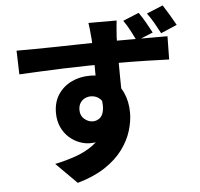

<svg xmlns="http://www.w3.org/2000/svg" viewBox="-61 -920 1123 1079"><g transform="rotate(-5 500.0 -381.0)"><path d="M631 -795Q630 -787 628 -767.5Q626 -748 625 -729.5Q624 -711 623 -702Q622 -683 622 -648.5Q622 -614 622 -572.5Q622 -531 622.5 -489Q623 -447 623.5 -410Q624 -373 624 -349L486 -393Q486 -413 486 -445.5Q486 -478 486 -515.5Q486 -553 485.5 -590Q485 -627 484 -656Q483 -685 482 -702Q479 -735 476.5 -760Q474 -785 472 -795ZM56 -675Q102 -675 159 -675.5Q216 -676 277.5 -677Q339 -678 398 -679.5Q457 -681 508 -681.5Q559 -682 594 -682Q630 -682 675 -682Q720 -682 765 -682Q810 -682 848 -682Q886 -682 908 -682L906 -551Q858 -553 779 -555Q700 -557 590 -557Q521 -557 451 -556Q381 -555 312.5 -552.5Q244 -550 180.5 -547Q117 -544 60 -541ZM603 -377Q603 -291 583 -234.5Q563 -178 522.5 -149.5Q482 -121 422 -121Q393 -121 362.5 -132.5Q332 -144 305.5 -167.5Q279 -191 262.5 -226.5Q246 -262 246 -308Q246 -367 274 -410Q302 -453 349.5 -476Q397 -499 453 -499Q521 -499 567.5 -468.5Q614 -438 637.5 -387Q661 -336 661 -272Q661 -224 644.5 -170Q628 -116 590 -65Q552 -14 489 27.5Q426 69 334 95L217 -22Q279 -35 334.5 -54.5Q390 -74 433 -105.5Q476 -137 500 -183Q524 -229 524 -296Q524 -340 502.5 -361.5Q481 -383 449 -383Q432 -383 416 -375.5Q400 -368 389.5 -352Q379 -336 379 -311Q379 -280 401 -261Q423 -242 449 -242Q471 -242 489 -256.5Q507 -271 511.5 -306.5Q516 -342 499 -402ZM758 -827Q777 -800 795 -768.5Q813 -737 827 -710L734 -672Q719 -702 703.5 -732Q688 -762 668 -790ZM896 -857Q914 -829 932.5 -798Q951 -767 965 -741L874 -702Q858 -733 841 -762.5Q824 -792 804 -819Z"/></g></svg>

Font: Noto Sans SC Thin ExtraBold
Style: Regular
Weight: 800
Version: Version 2.004-H2;hotconv 1.0.118;makeotfexe 2.5.65603